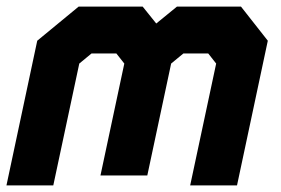

<svg xmlns="http://www.w3.org/2000/svg" viewBox="-22 -560 849 580"><path d="M-2.5 0 90.5 -437 215.5 -540H409L450 -489L512.5 -540H706L787 -437L694 0H552.5L631 -368L607 -398.5H532L495 -368L423 -30H281.5L353.5 -368L329.5 -398.5H254.5L217.5 -368L139 0ZM82 -71H81.5L152 -401L235.5 -470H374L430.5 -398L367.5 -101H367L430 -398L518 -470H656.5L711 -401L640.5 -71H640L710.5 -401L656.5 -470H518L430.5 -398L374 -470H235.5L152.5 -401Z"/></svg>

Font: Tourney Black
Style: Italic
Weight: 900
Italic angle: -12°
Version: Version 1.015